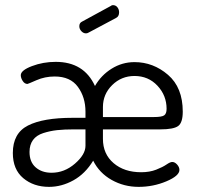

<svg xmlns="http://www.w3.org/2000/svg" viewBox="-20 -721 768 748"><path d="M432 -651 325 -594Q320 -591 315 -591Q305 -591 297 -599.5Q289 -608 289 -619Q289 -632 300 -637L412 -698Q415 -701 420 -701Q431 -701 437.5 -692.5Q444 -684 444 -673Q444 -657 432 -651ZM504 -479Q577 -479 634.5 -429.5Q692 -380 692 -286Q692 -243 674 -230Q656 -217 605 -217H381V-180Q381 -121 422.5 -85.5Q464 -50 530 -50Q563 -50 588.5 -60Q614 -70 628.5 -80Q643 -90 651 -90Q661 -90 670 -80Q679 -70 679 -59Q679 -36 628 -14.5Q577 7 520 7Q463 7 415 -20Q367 -47 343 -95Q312 -44 266 -18.5Q220 7 171 7Q111 7 70.5 -27Q30 -61 30 -125Q30 -202 89 -232Q148 -262 262 -262H313V-286Q313 -342 283.5 -382.5Q254 -423 193 -423Q155 -423 122 -408.5Q89 -394 87 -394Q76 -394 68.5 -405.5Q61 -417 61 -428Q61 -447 104.5 -463.5Q148 -480 197 -480Q307 -480 350 -386Q374 -428 415 -453.5Q456 -479 504 -479ZM381 -265H579Q610 -265 619.5 -271.5Q629 -278 629 -297Q629 -349 593.5 -387Q558 -425 504 -425Q453 -425 417 -389.5Q381 -354 381 -304ZM313 -153V-217H270Q230 -217 202.5 -214Q175 -211 148.5 -202.5Q122 -194 108.5 -175.5Q95 -157 95 -129Q95 -90 119 -69Q143 -48 181 -48Q231 -48 272 -83.5Q313 -119 313 -153Z"/></svg>

Font: Dosis
Style: Regular
Weight: 400
Designer: Edgar Tolentino, Pablo Impallari, Igino Marini
Foundry: Edgar Tolentino, Pablo Impallari, Igino Marini
Version: Version 1.007